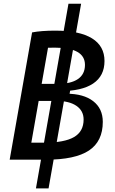

<svg xmlns="http://www.w3.org/2000/svg" viewBox="-20 -870 626 1046"><path d="M175.8 156.2 353 -849.6H421.9L244.6 156.2ZM32.7 0 154.8 -693.4H256.3L134.3 0ZM139.2 -373.5 155.3 -413.1H293Q366.7 -413.1 404.8 -439.5Q442.9 -465.8 442.9 -516.6Q442.9 -610.4 279.3 -610.4Q192.9 -610.4 138.7 -600.6L154.8 -693.4Q204.6 -703.1 280.8 -703.1Q413.1 -703.1 481.2 -661.1Q549.3 -619.1 549.3 -537.6Q549.3 -456.5 487.5 -415Q425.8 -373.5 306.2 -373.5ZM124.5 0 141.1 -92.8H220.2Q331.1 -92.8 383.3 -123.3Q435.5 -153.8 435.5 -218.8Q435.5 -266.6 396.2 -293.5Q356.9 -320.3 287.1 -320.3H183.6L178.2 -359.4H342.3Q435.5 -359.4 487.8 -318.8Q540 -278.3 540 -206.1Q540 -100.1 464.6 -50Q389.2 0 230 0ZM150.4 -340.8 158.7 -388.7H364.3L356 -340.8Z"/></svg>

Font: Cascadia Code
Style: Italic
Weight: 400
Italic angle: -10°
Designer: Aaron Bell
Foundry: Saja Typeworks
Version: Version 2407.024